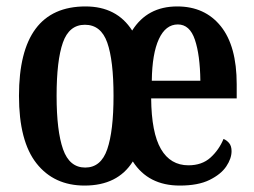

<svg xmlns="http://www.w3.org/2000/svg" viewBox="-20 -567 791 597"><path d="M243 10Q148 10 93.5 -59Q39 -128 39 -269Q39 -547 246 -547Q343 -547 391 -472Q438 -547 531 -547Q617 -547 666.5 -485.5Q716 -424 716 -305V-261H450Q451 -154 480.5 -103.5Q510 -53 566 -53Q608 -53 634.5 -77Q661 -101 675 -135Q685 -131 692.5 -122Q700 -113 700 -97Q700 -74 683.5 -49.5Q667 -25 631.5 -7.5Q596 10 539 10Q441 10 393 -65Q346 10 243 10ZM603 -316Q602 -396 586 -443.5Q570 -491 533 -491Q495 -491 474 -445.5Q453 -400 452 -316ZM245 -46Q294 -46 313.5 -103Q333 -160 333 -269Q333 -379 313.5 -434.5Q294 -490 244 -490Q195 -490 175.5 -434.5Q156 -379 156 -269Q156 -160 176 -103Q196 -46 245 -46Z"/></svg>

Font: Noto Serif ExtraCondensed SemiBold
Style: Regular
Weight: 600
Width: 2
Designer: Monotype Design Team
Foundry: Monotype Imaging Inc.
Version: Version 2.015; ttfautohint (v1.8.4.7-5d5b)